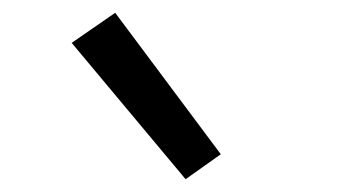

<svg xmlns="http://www.w3.org/2000/svg" viewBox="-20 -822 540 300"><path d="M270 -542 92 -755 160 -802 325 -581Z"/></svg>

Font: Iosevka Web
Style: Regular
Weight: 400
Monospace: yes
Designer: Belleve Invis
Foundry: Belleve Invis
Version: Version 28.0.3; ttfautohint (v1.8.3)